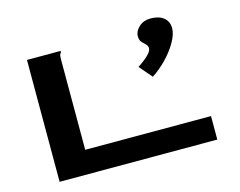

<svg xmlns="http://www.w3.org/2000/svg" viewBox="-93 -806 1187 948"><g transform="rotate(-15 500.0 -331.5)"><path d="M681 -382 625 -447Q699 -496 699 -522Q699 -536 689.5 -544.5Q680 -553 670.5 -563.5Q661 -574 661 -594Q661 -620 684.5 -641.5Q708 -663 744 -663Q786 -663 810.5 -643.5Q835 -624 835 -589Q835 -559 813 -520Q791 -481 756 -444.5Q721 -408 681 -382ZM102 -623H274V-616Q268 -610 266.5 -603Q265 -596 265 -579V-120H908V0H102Z"/></g></svg>

Font: Inconsolata UltraExpanded Black
Style: Regular
Weight: 900
Width: 9
Monospace: yes
Designer: Raph Levien, Cyreal, Brenton Simpson
Foundry: Raph Levien, Cyreal, Google
Version: Version 3.001; ttfautohint (v1.8.2.53-6de2)